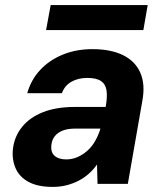

<svg xmlns="http://www.w3.org/2000/svg" viewBox="-20 -722 635 754"><path d="M187 12Q128 12 91.5 -8Q55 -28 40.5 -63Q26 -98 31 -139Q37 -187 67 -224Q97 -261 149 -281.5Q201 -302 273 -302H395Q402 -341 398.5 -366Q395 -391 377 -403.5Q359 -416 323 -416Q287 -416 260.5 -401Q234 -386 223 -356H87Q102 -409 138 -447.5Q174 -486 226.5 -507.5Q279 -529 343 -529Q415 -529 463 -505.5Q511 -482 531 -436.5Q551 -391 539 -326L482 0H363L361 -76Q347 -56 329 -40Q311 -24 289 -12.5Q267 -1 241.5 5.5Q216 12 187 12ZM240 -96Q263 -96 284 -105Q305 -114 323 -130Q341 -146 353.5 -168Q366 -190 374 -215V-217H275Q247 -217 227 -209.5Q207 -202 195.5 -187.5Q184 -173 182 -154Q178 -125 194 -110.5Q210 -96 240 -96ZM161 -604 179 -702H560L543 -604Z"/></svg>

Font: DM Sans 11pt ExtraBold
Style: Italic
Weight: 800
Italic angle: -10°
Version: Version 4.004;gftools[0.9.30]